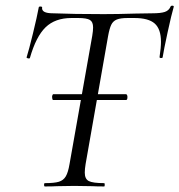

<svg xmlns="http://www.w3.org/2000/svg" viewBox="-20 -673 647 693"><path d="M168 -323Q168 -327 169.5 -330Q171 -333 172 -333H435Q437 -333 438.5 -330Q440 -327 440 -323Q440 -312 435 -312H172Q170 -312 169 -315.5Q168 -319 168 -323ZM142 -12Q176 -12 192.5 -17Q209 -22 217.5 -36.5Q226 -51 231 -81L313 -544Q316 -562 316 -574Q316 -594 304.5 -601Q293 -608 262 -608H238Q179 -608 144.5 -574.5Q110 -541 88 -464Q88 -462 84 -462Q81 -462 78 -463.5Q75 -465 76 -466Q84 -491 99 -552.5Q114 -614 120 -647Q121 -650 127 -649.5Q133 -649 132 -646Q129 -625 171 -625Q245 -622 354 -622Q405 -622 467 -624L530 -625Q560 -625 575 -630Q590 -635 596 -650Q598 -653 603 -652.5Q608 -652 607 -648Q599 -621 585 -556.5Q571 -492 567 -466Q566 -463 560.5 -463.5Q555 -464 556 -468Q561 -501 561 -522Q561 -568 538.5 -588Q516 -608 465 -608H441Q415 -608 401.5 -602.5Q388 -597 381.5 -583.5Q375 -570 370 -542L289 -81Q286 -63 286 -50Q286 -27 300.5 -19.5Q315 -12 356 -12Q358 -12 358 -6Q358 0 356 0Q329 0 313 -1L248 -2L186 -1Q170 0 142 0Q139 0 139 -6Q139 -12 142 -12Z"/></svg>

Font: Cormorant Garamond
Style: Italic
Weight: 400
Italic angle: -10°
Designer: Christian Thalmann (Catharsis Fonts)
Foundry: Catharsis Fonts
Version: Version 4.000